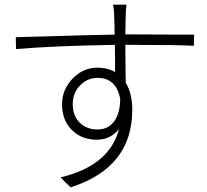

<svg xmlns="http://www.w3.org/2000/svg" viewBox="-20 -784 891 826"><path d="M284 22 262 1 241 -21Q451 -71 492 -229Q456 -183 396 -183Q332 -183 291 -223Q247 -265 247 -335Q247 -399 292.5 -446Q338 -493 399 -493Q442 -493 475 -474Q475 -488 475 -523Q474 -568 474 -591Q217 -587 49 -573L48 -624Q87 -625 194 -628Q382 -634 473 -635Q473 -681 471 -717Q471 -742 466 -764H524Q521 -740 521 -717Q520 -706 520 -677Q519 -651 519 -636H552Q631 -636 750 -635Q801 -635 815 -635L814 -587Q749 -591 552 -591H519Q519 -564 520 -509Q520 -451 521 -428Q549 -382 549 -311Q549 -63 284 22ZM400 -227Q446 -227 471.5 -262.5Q497 -298 497 -359Q480 -449 400 -449Q357 -449 326 -418Q293 -386 293 -336Q293 -285 324 -255Q354 -227 400 -227Z"/></svg>

Font: GenSekiGothic TW L
Style: Regular
Weight: 300
Version: Version 1.501;PS 1;hotconv 16.6.51;makeotf.lib2.5.65220